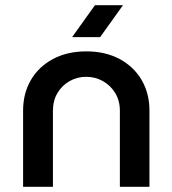

<svg xmlns="http://www.w3.org/2000/svg" viewBox="-20 -720 664 740"><path d="M69 0V-294Q69 -360 99 -411.5Q129 -463 184 -492.5Q239 -522 313 -522Q386 -522 441 -492.5Q496 -463 526 -411.5Q556 -360 556 -294V0H442V-293Q442 -332 424 -361.5Q406 -391 376.5 -407.5Q347 -424 312 -424Q278 -424 248.5 -407.5Q219 -391 201.5 -361.5Q184 -332 184 -293V0ZM258 -577 346 -700H454L366 -577Z"/></svg>

Font: MuseoModerno Medium
Style: Regular
Weight: 500
Designer: Pablo Cosgaya, Héctor Gatti, Marcela Romero, and the Authors of The MuseoModerno Project.
Foundry: Omnibus-Type Team
Version: Version 1.001